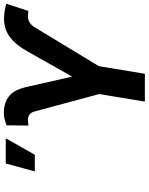

<svg xmlns="http://www.w3.org/2000/svg" viewBox="93 -870 777 1004"><g transform="rotate(-90 482.0 -368.5)"><path d="M452.2 0 491.7 -238.9 400.3 -577.4Q396 -593.7 385.3 -602.4Q374.6 -611.2 357 -611.2Q349.8 -611.2 339.5 -610.3Q329.2 -609.5 326.8 -608.9L328.2 -723.7Q344.7 -729.1 360.3 -733.4Q375.9 -737.8 397.4 -737.3Q447 -736.6 481 -709.8Q514.9 -682.9 529.8 -614.1L582.9 -380.3L713.9 -612.5Q748.6 -675.3 789.9 -705.8Q831.1 -736.4 885.5 -736.4Q904.9 -736.4 926.7 -732.9Q948.6 -729.3 964 -724.6L926.2 -608.9Q924.1 -609.5 913.8 -610.3Q903.6 -611.2 897 -611.2Q878.5 -611.2 864.7 -601.8Q850.9 -592.4 841.6 -577.4L637.5 -240.5L597.7 0ZM87.2 -575.5 128.5 -727.5H260.4L174.3 -575.5Z"/></g></svg>

Font: Inter
Style: Italic
Weight: 400
Italic angle: -9.3988°
Designer: Rasmus Andersson
Foundry: rsms
Version: Version 4.001;git-66647c0bb